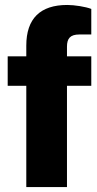

<svg xmlns="http://www.w3.org/2000/svg" viewBox="-20 -754 392 774"><path d="M86 0H250V-408H348V-527H250V-566C250 -599 263 -615 300 -615H348V-718C325 -727 280 -734 251 -734C142 -734 86 -679 86 -570V-527H11V-408H86Z"/></svg>

Font: Archivo ExtraBold
Style: Regular
Weight: 800
Designer: Hector Gatti
Foundry: Omnibus-Type
Version: Version 2.001